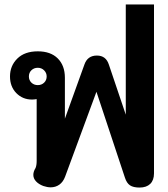

<svg xmlns="http://www.w3.org/2000/svg" viewBox="-20 -834 758 864"><path d="M542 -35 414 -421 273 -39Q264 -15 247 -3Q230 9 208 9Q193 9 175 3Q154 -5 142 -18Q130 -31 130 -47Q130 -62 140 -78Q145 -90 145 -110V-388Q133 -386 124 -386Q82 -386 53.5 -415Q25 -444 25 -490Q25 -538 58 -570.5Q91 -603 150 -603Q208 -603 240 -571Q272 -539 272 -484V-300L360 -544Q374 -584 416 -584Q457 -584 470 -543L546 -318V-814H673V-54Q673 -23 656 -6.5Q639 10 608 10Q580 10 565 0Q550 -10 542 -35ZM190 -490Q190 -506 178.5 -517.5Q167 -529 150 -529Q133 -529 121.5 -518Q110 -507 110 -490Q110 -473 121.5 -462Q133 -451 150 -451Q167 -451 178.5 -462Q190 -473 190 -490Z"/></svg>

Font: Niramit
Style: Bold
Weight: 700
Designer: Katatrad Aksorn Co.,Ltd.
Foundry: Cadson Demak Co.,Ltd.
Version: Version 1.001; ttfautohint (v1.6)